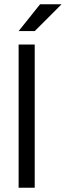

<svg xmlns="http://www.w3.org/2000/svg" viewBox="-20 -874 307 894"><path d="M66.7 0Q66.7 0 66.7 -666.7Q66.7 -666.7 141.7 -666.7Q141.7 -666.7 141.7 0Q141.7 0 66.7 0ZM66.7 -729.2 166.7 -854.2H266.7L141.7 -729.2Z"/></svg>

Font: co2trust
Style: Regular
Weight: 400
Designer: Kristian Moeller
Foundry: Dicotype
Version: Version 1.000